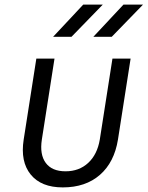

<svg xmlns="http://www.w3.org/2000/svg" viewBox="-20 -805 642 835"><path d="M253 10Q159 10 113.5 -46Q68 -102 83 -198L138 -550H217L162 -198Q152 -133 179 -96.5Q206 -60 265 -60Q324 -60 363.5 -96.5Q403 -133 414 -198L469 -550H548L493 -198Q477 -99 414.5 -44.5Q352 10 253 10ZM386 -645 517 -785H602L466 -645ZM211 -645 342 -785H427L291 -645Z"/></svg>

Font: JetBrains Mono NL Light
Style: Italic
Weight: 300
Italic angle: -9°
Designer: Philipp Nurullin, Konstantin Bulenkov
Foundry: JetBrains
Version: Version 2.304; ttfautohint (v1.8.4.7-5d5b)